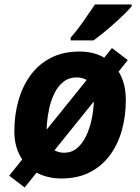

<svg xmlns="http://www.w3.org/2000/svg" viewBox="-20 -786 625 856"><path d="M89.8 49.8 21 -2.9 79.1 -75.2Q43.9 -127 43.9 -200.2Q43.9 -272.5 62 -336.9Q80.1 -401.4 116.2 -450.7Q152.3 -500 206.8 -528.1Q261.2 -556.2 334 -556.2Q398.4 -556.2 444.8 -528.8L479 -571.8L549.8 -518.1L508.8 -466.8Q541 -415 541 -339.8Q541 -270.5 523.9 -207.5Q506.8 -144.5 471.4 -95.7Q436 -46.9 381.6 -18.6Q327.1 9.8 252.9 9.8Q222.2 9.8 194.1 2.9Q166 -3.9 143.1 -16.1ZM188 -208 366.2 -429.2Q359.9 -433.6 347.9 -437.3Q335.9 -440.9 323.2 -440.9Q287.1 -440.9 262.5 -421.1Q237.8 -401.4 222.4 -369.6Q207 -337.9 199.2 -301.5Q191.4 -265.1 189 -231.9Q188.5 -226.1 188.2 -220Q188 -213.9 188 -208ZM265.1 -105Q299.3 -105 323.2 -125.2Q347.2 -145.5 362.8 -177.5Q378.4 -209.5 386.7 -245.6Q395 -281.7 397 -313Q397.9 -318.4 397.9 -323.5Q397.9 -328.6 397.9 -333L223.1 -116.2Q228.5 -112.3 240.5 -108.6Q252.4 -105 265.1 -105ZM294.9 -606V-618.2Q319.8 -645.5 349.9 -688.2Q379.9 -731 403.3 -766.1H566.9V-757.8Q556.2 -744.6 535.6 -724.4Q515.1 -704.1 490.2 -681.9Q465.3 -659.7 440.7 -639.6Q416 -619.6 397 -606Z"/></svg>

Font: Open Sans
Style: Bold Italic
Weight: 700
Italic angle: -12°
Designer: Monotype Design Team
Foundry: Monotype Imaging Inc.
Version: Version 3.003; ttfautohint (v1.8.4)